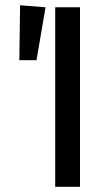

<svg xmlns="http://www.w3.org/2000/svg" viewBox="-20 -717 427 737"><path d="M57.1 -696.8 154.8 -689 120.1 -485.8H54.2ZM287.1 -689V0H191.9V-689Z"/></svg>

Font: FiraGO
Style: Regular
Weight: 400
Designer: bBox Type
Foundry: bBox Type GmbH
Version: Version 1.001;PS 001.001;hotconv 1.0.88;makeotf.lib2.5.64775